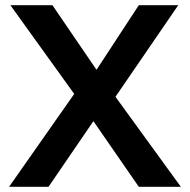

<svg xmlns="http://www.w3.org/2000/svg" viewBox="-20 -720 732 740"><path d="M515 0H677L425 -347L667 -700H515L352 -451L182 -700H20L266 -358L15 0H167L340 -253Z"/></svg>

Font: Easer Grotesk Medium
Style: Regular
Weight: 500
Designer: Boardeaser, Bonnie Shaver-Troup, Thomas Jockin
Foundry: Lexend
Version: Version 1.001;Glyphs 3.1.2 (3151)